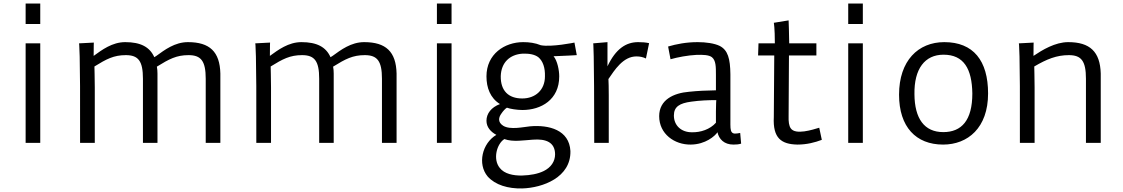

<svg xmlns="http://www.w3.org/2000/svg" viewBox="-20 -811 6376 1090"><path d="M125.5 -674.8H208.5V-791H125.5ZM125.5 0H208.5V-564.9H125.5Z M434.6 0H518.1V-314C518.1 -355 516.1 -433.6 516.1 -433.6C584 -475.6 625.5 -498 694.3 -498C765.6 -498 791.5 -464.4 791.5 -363.8V0H874V-393.6C874 -406.7 873 -420.4 870.6 -432.6L872.1 -433.6C939.9 -475.6 981.9 -498 1050.3 -498C1121.6 -498 1147.9 -464.4 1147.9 -363.8V0H1231V-393.6C1228 -517.6 1170.4 -571.8 1046.9 -571.8C972.2 -571.8 914.1 -527.3 867.7 -493.7L856 -486.3C830.1 -544.4 778.3 -571.8 690.9 -571.8C616.7 -571.8 558.1 -527.3 511.7 -493.7C511.7 -551.3 512.7 -569.3 512.7 -569.3L428.7 -564.9C428.7 -564.9 436.5 -554.2 434.6 0Z M1435.1 0H1518.6V-314C1518.6 -355 1516.6 -433.6 1516.6 -433.6C1584.5 -475.6 1626 -498 1694.8 -498C1766.1 -498 1792 -464.4 1792 -363.8V0H1874.5V-393.6C1874.5 -406.7 1873.5 -420.4 1871.1 -432.6L1872.6 -433.6C1940.4 -475.6 1982.4 -498 2050.8 -498C2122.1 -498 2148.4 -464.4 2148.4 -363.8V0H2231.4V-393.6C2228.5 -517.6 2170.9 -571.8 2047.4 -571.8C1972.7 -571.8 1914.6 -527.3 1868.2 -493.7L1856.4 -486.3C1830.6 -544.4 1778.8 -571.8 1691.4 -571.8C1617.2 -571.8 1558.6 -527.3 1512.2 -493.7C1512.2 -551.3 1513.2 -569.3 1513.2 -569.3L1429.2 -564.9C1429.2 -564.9 1437 -554.2 1435.1 0Z M2460.4 -674.8H2543.5V-791H2460.4ZM2460.4 0H2543.5V-564.9H2460.4Z M2797.9 -45.4C2716.8 2.4 2689.5 120.6 2748.5 190.9C2791.5 239.3 2864.7 260.7 2944.8 258.8C3061 255.4 3221.7 196.3 3218.3 46.4C3211.9 -73.2 3096.7 -103.5 2988.8 -93.8C2952.1 -90.3 2876 -72.3 2836.4 -97.2C2804.7 -117.7 2810.5 -144.5 2826.2 -166C2836.4 -181.2 2848.6 -194.3 2857.9 -199.7C2874.5 -192.9 2915.5 -186.5 2945.8 -186.5C3052.2 -186.5 3154.8 -245.1 3154.8 -377.4C3154.8 -412.6 3144 -466.8 3122.6 -491.7C3187 -493.7 3254.4 -498 3254.4 -498L3241.2 -569.3C3241.2 -569.3 3110.8 -542.5 3050.3 -554.2C3018.1 -567.4 2984.4 -571.8 2950.2 -571.8C2844.2 -571.8 2741.7 -503.9 2741.7 -377.4C2741.7 -313 2763.2 -254.4 2818.4 -220.2C2769 -202.1 2741.7 -166 2741.7 -125.5C2741.7 -89.4 2765.6 -62.5 2797.9 -45.4ZM2944.8 -252C2865.7 -252 2821.8 -296.4 2822.8 -378.4C2825.2 -456.5 2874.5 -501.5 2945.8 -506.3C2983.4 -507.8 3014.6 -502.4 3036.1 -486.3C3062.5 -464.4 3075.2 -425.8 3073.7 -377.4C3073.7 -299.8 3019 -252 2944.8 -252ZM2843.3 -21.5C2893.1 -3.4 2955.1 -15.1 3004.9 -18.1C3079.6 -23.9 3130.4 -3.4 3131.3 64.5C3131.3 105 3108.4 140.1 3065.4 160.6C3034.2 175.8 2992.2 184.1 2943.8 185.5C2893.1 186.5 2843.3 175.8 2817.4 142.6C2776.4 92.8 2800.3 5.4 2843.3 -21.5Z M3436 0V-268.6C3436 -319.8 3435.1 -337.9 3434.1 -362.3C3467.8 -411.1 3517.1 -491.7 3594.2 -490.7C3611.8 -490.7 3629.9 -487.3 3647 -479L3665 -565.9C3646 -570.3 3626.5 -571.8 3603 -571.8C3533.7 -571.8 3475.6 -533.7 3428.7 -434.6V-571.8L3347.7 -564.9C3347.7 -564.9 3353.5 -554.2 3353.5 0Z M3722.2 -151.4C3722.2 -50.8 3809.1 11.2 3901.9 9.8C3985.4 8.8 4038.6 -38.6 4053.2 -60.1C4061.5 -21.5 4090.8 9.8 4143.6 9.8C4160.6 9.8 4173.8 8.8 4187.5 4.4L4182.1 -56.2C4157.2 -51.8 4143.6 -49.8 4134.8 -60.1C4125.5 -70.3 4126.5 -93.8 4126.5 -126.5V-389.2C4125.5 -478 4112.3 -526.4 4065.9 -550.3C4036.1 -564.9 3988.3 -571.8 3940.9 -571.8C3875 -571.8 3819.3 -560.5 3772.9 -546.9L3786.6 -474.6C3827.6 -486.3 3884.8 -497.1 3934.6 -499.5C3970.7 -500.5 4004.4 -499.5 4021.5 -486.3C4044.4 -467.8 4044.4 -431.6 4044.4 -386.2V-298.3C3989.7 -297.4 3942.4 -295.4 3891.6 -290C3804.7 -282.7 3722.2 -245.1 3722.2 -151.4ZM3805.7 -155.3C3805.7 -205.6 3838.4 -225.1 3904.3 -233.9C3952.6 -240.7 4001 -242.7 4046.4 -242.7C4046.4 -242.7 4044.4 -219.2 4044.4 -178.7V-114.3C4011.2 -76.7 3957 -58.6 3907.2 -60.1C3848.1 -60.1 3805.7 -98.1 3805.7 -155.3Z M4373 -147C4366.7 -25.9 4416 7.8 4506.8 9.8C4560.5 9.8 4606.9 -2.4 4645.5 -17.1L4630.9 -85.9C4593.3 -74.7 4496.1 -43 4469.2 -82.5C4459 -97.2 4456.1 -119.6 4457 -152.3L4459 -496.1H4614.7V-564.9H4460.4C4460.4 -606 4457 -695.3 4457 -695.3L4373 -681.6C4373 -681.6 4378.9 -654.3 4378.9 -564.9H4286.1L4283.7 -496.1H4375.5Z M4795.4 -674.8H4878.4V-791H4795.4ZM4795.4 0H4878.4V-564.9H4795.4Z M5084 -273.4C5084 -90.3 5180.2 9.8 5334 9.8C5474.1 9.8 5589.4 -85 5589.4 -280.3C5589.4 -466.8 5505.9 -571.8 5340.8 -571.8C5192.9 -571.8 5084 -466.8 5084 -273.4ZM5171.4 -275.9C5168.9 -420.4 5230.5 -500.5 5336.4 -500.5C5451.7 -500.5 5498 -420.4 5500 -280.3C5500 -127.4 5439 -61 5335 -61C5227.5 -61 5172.4 -137.7 5171.4 -275.9Z M5770 0H5853.5V-314C5853.5 -355 5851.6 -433.6 5851.6 -433.6C5922.9 -475.6 5979 -498 6047.9 -498C6119.1 -498 6145 -464.4 6145 -363.8V0H6229V-393.6C6225.6 -517.6 6167.5 -571.8 6044.4 -571.8C5970.2 -571.8 5897 -527.3 5847.2 -493.7C5847.2 -551.3 5848.1 -569.3 5848.1 -569.3L5764.2 -564.9C5764.2 -564.9 5772 -554.2 5770 0Z"/></svg>

Font: Duru Sans
Style: Regular
Weight: 400
Designer: Onur Yazıcıgil
Foundry: Onur Yazıcıgil
Version: Version 1.002